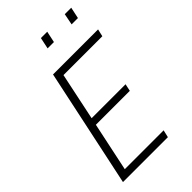

<svg xmlns="http://www.w3.org/2000/svg" viewBox="-260 -964 1052 1052"><g transform="rotate(-45 266.0 -438.0)"><path d="M37 0 183 -688H532L522 -645H221L163 -369H426L417 -327H154L94 -43H395L385 0ZM449 -810 462 -876H512L498 -810ZM263 -810 277 -876H326L312 -810Z"/></g></svg>

Font: Saira SemiCondensed ExtraLight
Style: Italic
Weight: 250
Width: 4
Italic angle: -12°
Designer: Hector Gatti with collaboration of the Omnibus-Type team
Foundry: Omnibus-Type
Version: Version 1.101